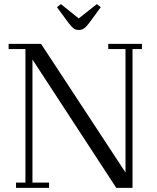

<svg xmlns="http://www.w3.org/2000/svg" viewBox="-20 -916 765 936"><path d="M22 -676.8V-702.1H180.2L591.8 -75.2V-676.8H507.8V-702.1H671.9V-676.8H626V0H546.9L138.2 -626V-25.9H219.2V0H58.1V-25.9H104V-676.8ZM257.8 -880.9 276.9 -896 363.8 -826.2 452.1 -896 471.2 -880.9 413.1 -801.8Q398.4 -783.2 388.4 -776.6Q378.4 -770 363.8 -770Q349.1 -770 340.1 -776.4Q331.1 -782.7 315.9 -801.8Z"/></svg>

Font: Dehuti
Style: Book
Weight: 400
Version: Version 1.2